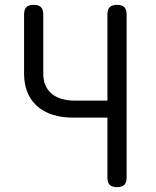

<svg xmlns="http://www.w3.org/2000/svg" viewBox="-20 -760 640 790"><path d="M422 -276H282Q185 -276 132 -324Q79 -372 79 -458V-700Q79 -721 88.5 -730.5Q98 -740 119 -740Q139 -740 148.5 -730.5Q158 -721 158 -700V-458Q158 -404 192 -375Q226 -346 289 -346H422V-700Q422 -721 431.5 -730.5Q441 -740 461 -740Q482 -740 491.5 -730.5Q501 -721 501 -700V-30Q501 -9 491.5 0.5Q482 10 461 10Q441 10 431.5 0.5Q422 -9 422 -30Z"/></svg>

Font: Maple Mono Light
Style: Regular
Weight: 300
Monospace: yes
Designer: subframe7536
Version: Version 7.000